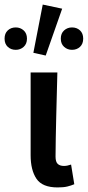

<svg xmlns="http://www.w3.org/2000/svg" viewBox="-61 -808 384 840"><path d="M191 12Q124 12 98.5 -26Q73 -64 73 -129V-491H190Q189 -445 187.5 -395.5Q186 -346 185 -298Q184 -250 183 -205Q182 -160 182 -123Q182 -100 191.5 -91Q201 -82 219 -82Q233 -82 250 -88L264 -2Q250 4 233.5 8Q217 12 191 12ZM85 -577 126 -788 211 -770 139 -565ZM8 -590Q-13 -590 -27 -603Q-41 -616 -41 -639Q-41 -662 -27 -675Q-13 -688 8 -688Q28 -688 42.5 -675Q57 -662 57 -639Q57 -616 42.5 -603Q28 -590 8 -590ZM254 -590Q234 -590 219.5 -603Q205 -616 205 -639Q205 -662 219.5 -675Q234 -688 254 -688Q275 -688 289 -675Q303 -662 303 -639Q303 -616 289 -603Q275 -590 254 -590Z"/></svg>

Font: Giro Sans Semibold
Style: Regular
Weight: 600
Designer: Paul D. Hunt
Foundry: Adobe Systems Incorporated
Version: Version 1.000;PS 1.0;hotconv 1.0.88;makeotf.lib2.5.647800